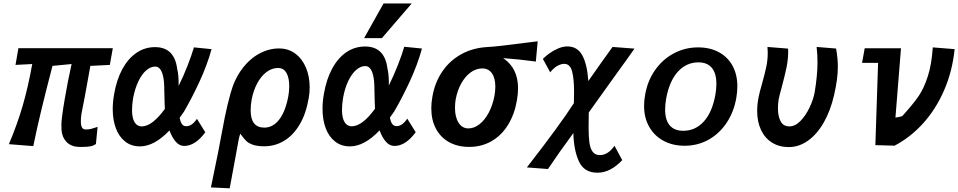

<svg xmlns="http://www.w3.org/2000/svg" viewBox="-20 -824 5440 1090"><path d="M329 -109Q328.5 -111 328.5 -116.5Q328.5 -150 347 -259Q365.5 -368 386.5 -460.5L278 -450Q240.5 -307 214.8 -200Q189 -93 169 5.5L30.5 -5.5Q77.5 -116.5 108.8 -223.8Q140 -331 163 -460.5L68 -455.5L84.5 -550.5H620.5L603.5 -455.5L493 -450Q457 -246.5 442 -175.5Q439 -152.5 439 -135.5Q439 -111.5 445.5 -100.2Q452 -89 466 -89Q483.5 -89 495.2 -91.8Q507 -94.5 524 -100.5L534 -104L524.5 -6.5Q510.5 3.5 492.8 6.8Q475 10 450 10H432.5Q381.5 10 354 -22.2Q326.5 -54.5 329 -109Z M620 -204.5Q620 -247 628 -290Q642 -371.5 674.5 -431.5Q707 -491.5 754.5 -524Q802 -556.5 860 -556.5Q970.5 -556.5 986 -432.5Q995 -397.5 994 -336.5Q1020 -388 1043.8 -448.8Q1067.5 -509.5 1081 -555L1181 -545Q1156 -454 1111.8 -358.8Q1067.5 -263.5 1024 -189.5L1000 -155.5Q1004.5 -131 1013.2 -119.2Q1022 -107.5 1037.5 -107.5Q1055.5 -107.5 1071.2 -119.8Q1087 -132 1098 -149.5L1145.5 -73Q1088.5 4.5 1025.5 4.5Q998.5 4.5 977.8 -19.5Q957 -43.5 942 -83.5Q856 7 774.5 7Q725.5 7 690.8 -20.2Q656 -47.5 638 -95.2Q620 -143 620 -204.5ZM729.5 -199.5Q729.5 -154 744 -130.2Q758.5 -106.5 784 -106.5Q816.5 -106.5 850.2 -133.8Q884 -161 916 -206Q914.5 -223.5 914.5 -238.5L913.5 -279Q913 -317.5 912 -341Q911 -364.5 908 -380.5Q896.5 -446 861.5 -446Q835 -446 810 -424.5Q785 -403 765.5 -362.2Q746 -321.5 735.5 -266Q729.5 -228.5 729.5 -199.5Z M1177.5 240 1217.5 44.5Q1220.5 29.5 1223.5 13.5Q1226.5 -2.5 1229.5 -18.5Q1243 -93.5 1256.5 -160Q1270 -226.5 1289 -295Q1310.5 -373.5 1353 -431Q1395.5 -488.5 1450.5 -518.8Q1505.5 -549 1564 -549Q1617.5 -549 1657 -519.2Q1696.5 -489.5 1717.2 -439.2Q1738 -389 1738 -328.5Q1738 -295 1732.5 -266Q1717 -176.5 1680 -115.2Q1643 -54 1591.5 -23.8Q1540 6.5 1480.5 6.5Q1441.5 6.5 1417.2 -1.8Q1393 -10 1380 -22Q1367 -34 1353 -53.5L1344 -65Q1339 -52 1333.8 -25.5Q1328.5 1 1317 67Q1295 190 1284 245ZM1617 -278.5Q1622 -307 1622 -335Q1622 -382.5 1606 -410.2Q1590 -438 1558.5 -438Q1523 -438 1492.2 -414.5Q1461.5 -391 1439.8 -350Q1418 -309 1408.5 -258Q1403 -227 1403 -197.5Q1403 -99.5 1480.5 -99.5Q1530 -99.5 1565.5 -145.8Q1601 -192 1617 -278.5Z M1811 -206.5Q1811 -249 1819 -292Q1833 -374 1865.8 -434.5Q1898.5 -495 1946.2 -527.5Q1994 -560 2052.5 -560Q2164 -560 2179.5 -435.5Q2188.5 -400 2187.5 -338.5Q2213.5 -391 2237.8 -452.2Q2262 -513.5 2275 -558.5L2375.5 -548.5Q2350.5 -457 2306 -361Q2261.5 -265 2217.5 -190.5L2193.5 -156.5Q2198 -132 2207 -120Q2216 -108 2231.5 -108Q2249.5 -108 2265.2 -120.5Q2281 -133 2292 -150.5L2340 -73.5Q2283 4.5 2219 4.5Q2192 4.5 2170.8 -19.5Q2149.5 -43.5 2135 -84Q2048.5 7 1966.5 7Q1917.5 7 1882.2 -20.5Q1847 -48 1829 -96.2Q1811 -144.5 1811 -206.5ZM2047 -607.5 2157.5 -804.5H2317.5L2148 -607.5ZM1921.5 -201Q1921.5 -155 1936 -131Q1950.5 -107 1976 -107Q2037 -107 2109 -207Q2107.5 -225 2107.5 -240L2106.5 -280.5Q2106 -319.5 2105 -343.2Q2104 -367 2101 -383Q2089.5 -449 2054 -449Q2027.5 -449 2002.2 -427.2Q1977 -405.5 1957.2 -364.5Q1937.5 -323.5 1927.5 -267.5Q1921.5 -230 1921.5 -201Z M2428.5 -209.5Q2428.5 -242.5 2435 -276.5Q2448.5 -355 2490.2 -417Q2532 -479 2598 -515.8Q2664 -552.5 2747 -557Q2796.5 -559 2967 -581.5Q2992 -584.5 3032.5 -589.5L3022 -474.5Q2927.5 -487.5 2836.5 -494Q2921 -437 2921 -323.5Q2921 -290 2914.5 -254Q2901 -175 2864.2 -115.2Q2827.5 -55.5 2770.8 -22.8Q2714 10 2643.5 10Q2578 10 2529.5 -17Q2481 -44 2454.8 -93.5Q2428.5 -143 2428.5 -209.5ZM2787.5 -281.5Q2792 -309.5 2792 -332Q2792 -381 2772.5 -408.2Q2753 -435.5 2718 -435.5Q2683 -435.5 2652 -413Q2621 -390.5 2598.8 -350.8Q2576.5 -311 2567 -260Q2563 -237.5 2563 -211.5Q2563 -159 2583.5 -127Q2604 -95 2639 -95Q2671.5 -95 2701.8 -118.5Q2732 -142 2754.5 -184.2Q2777 -226.5 2787.5 -281.5Z M3235 -68.5Q3153.5 42 3091 135.5L2971 126.5Q3157 -112.5 3238 -238.5Q3239 -279.5 3239 -303.5Q3239 -376 3227.8 -418.8Q3216.5 -461.5 3183.5 -461.5Q3165 -461.5 3144.2 -450Q3123.5 -438.5 3103.5 -413.5L3062 -489.5Q3075.5 -504 3098.2 -520.5Q3121 -537 3148.2 -548.8Q3175.5 -560.5 3200.5 -560.5Q3258 -560.5 3285.8 -509.8Q3313.5 -459 3320 -364Q3408 -490 3457.5 -557.5L3582 -548Q3541 -489 3486.5 -414.5Q3398 -292 3322.5 -185.5Q3321.5 -124.5 3321.5 -100.5Q3321.5 -47 3326.2 -14Q3331 19 3344.8 37.8Q3358.5 56.5 3385.5 56.5Q3432 56.5 3468.5 3.5L3512.5 85Q3445.5 156.5 3372 156.5Q3296.5 156.5 3267 93.2Q3237.5 30 3235 -68.5Z M3636.5 -223.5Q3636.5 -253.5 3642.5 -286.5Q3656 -365 3698.8 -426Q3741.5 -487 3805.2 -521Q3869 -555 3943 -555Q4010 -555 4060.5 -528Q4111 -501 4138.5 -451Q4166 -401 4166 -333.5Q4166 -302.5 4160 -268Q4146.5 -189.5 4105.8 -127.8Q4065 -66 4003 -31.2Q3941 3.5 3866.5 3.5Q3800 3.5 3747.8 -24.2Q3695.5 -52 3666 -103.2Q3636.5 -154.5 3636.5 -223.5ZM4041 -284.5Q4047 -319 4047 -347.5Q4047 -408 4021 -439Q3995 -470 3945 -470Q3876.5 -470 3828.2 -416.8Q3780 -363.5 3762 -265Q3756 -230.5 3756 -202.5Q3756 -142.5 3782.2 -112Q3808.5 -81.5 3859 -81.5Q3927.5 -81.5 3975.2 -133.8Q4023 -186 4041 -284.5Z M4278.5 -194.5Q4278.5 -230 4286 -269.5Q4291.5 -299 4306.5 -350Q4322 -405.5 4330.2 -444.5Q4338.5 -483.5 4338.5 -525Q4338.5 -541 4337 -557.5L4454 -548Q4454.5 -542 4454.5 -530Q4454.5 -486.5 4445 -440.5Q4435.5 -394.5 4417.5 -327.5Q4405.5 -284 4401 -262.5Q4396.5 -236.5 4396.5 -208.5Q4396.5 -164 4411.8 -135.2Q4427 -106.5 4461.5 -106.5Q4494.5 -106.5 4524.5 -137.5Q4554.5 -168.5 4576 -213.8Q4597.5 -259 4605 -300.5Q4621 -397.5 4621 -470Q4621 -514 4616 -557.5L4726.5 -548.5Q4736.5 -494 4736.5 -445Q4736.5 -376.5 4715.5 -285.5Q4695 -196 4656.8 -129Q4618.5 -62 4567.2 -25.5Q4516 11 4457.5 11Q4404 11 4363.5 -14Q4323 -39 4300.8 -85.5Q4278.5 -132 4278.5 -194.5Z M4965 -467H4874L4889 -550H5095L5063.5 -156.5Q5068 -156.5 5085.2 -160.2Q5102.5 -164 5104 -167L5120.5 -185.5Q5167 -237.5 5195.8 -279.5Q5224.5 -321.5 5246.8 -389.2Q5269 -457 5275.5 -555L5399.5 -545Q5386.5 -418.5 5339.5 -310.8Q5292.5 -203 5220 -123.2Q5147.5 -43.5 5058.5 3L4949.5 0Z"/></svg>

Font: JuliaMono ExtraBoldItalic
Style: Regular
Weight: 800
Italic angle: -9°
Monospace: yes
Designer: cormullion
Foundry: corm
Version: Version 0.049; ttfautohint (v1.8.4)